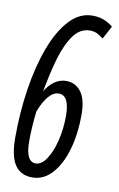

<svg xmlns="http://www.w3.org/2000/svg" viewBox="-83 -757 503 814"><g transform="rotate(10 168.5 -350.0)"><path d="M115 10Q65 10 40 -27Q15 -64 15 -145Q15 -253 30.5 -354Q46 -455 76 -535.5Q106 -616 149.5 -663Q193 -710 248 -710Q277 -710 299 -701Q321 -692 337 -678L307 -622Q293 -633 279.5 -639.5Q266 -646 249 -646Q207 -646 178.5 -607Q150 -568 130 -501Q120 -466 112 -430Q104 -394 97 -358Q135 -418 187 -418Q226 -418 250.5 -386.5Q275 -355 275 -289Q275 -203 255 -135.5Q235 -68 199 -29Q163 10 115 10ZM76 -139Q76 -51 119 -51Q144 -51 165 -82.5Q186 -114 198.5 -164.5Q211 -215 211 -271Q211 -360 165 -360Q141 -360 120 -334.5Q99 -309 84 -268Q76 -201 76 -139Z"/></g></svg>

Font: Georama ExtraCondensed
Style: Italic
Weight: 400
Width: 2
Italic angle: -9°
Designer: Jean-Baptiste Levee
Foundry: Production Type
Version: Version 1.000